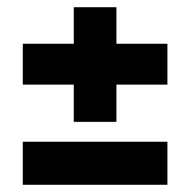

<svg xmlns="http://www.w3.org/2000/svg" viewBox="-20 -612 526 531"><path d="M184 -275V-378H43V-491H184V-592H302V-491H443V-378H302V-275ZM43 -101V-220H443V-101Z"/></svg>

Font: Bricolage Grotesque 96pt Bricolage Grotesque 48pt Regular
Style: Bold
Weight: 700
Designer: Mathieu Triay
Foundry: Atelier Triay
Version: Version 1.001; ttfautohint (v1.8.4.7-5d5b);gftools[0.9.33.de